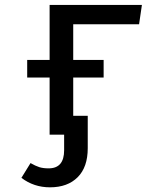

<svg xmlns="http://www.w3.org/2000/svg" viewBox="-20 -561 655 800"><path d="M559.5 -460H285.1V-311.3H411.8V-237.9H285.1V-78.5H345.6V56.4Q345.6 135.4 303.6 177.4Q261.5 219.5 188.2 219.5Q121 219.5 69.2 180L107.2 118.5Q127.7 130.3 143.6 135.4Q159.5 140.5 182.6 140.5Q247.2 140.5 247.2 65.1V0H186.7V-237.9H93.3V-311.3H186.7V-540.5H571.3Z"/></svg>

Font: Fira Code Fixed Retina
Style: Regular
Weight: 450
Monospace: yes
Designer: Carrois Corporate, Edenspiekermann AG, Nikita Prokopov
Foundry: Carrois Corporate, Edenspiekermann AG, Nikita Prokopov
Version: Version 5.002